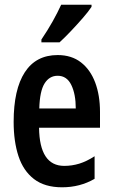

<svg xmlns="http://www.w3.org/2000/svg" viewBox="-20 -786 479 816"><path d="M225 -552Q284 -552 324 -521Q364 -490 384.5 -435.5Q405 -381 405 -310V-243H146Q148 -81 253 -81Q286 -81 317 -90.5Q348 -100 382 -122V-26Q351 -8 316.5 1Q282 10 244 10Q170 10 124.5 -25Q79 -60 58.5 -122.5Q38 -185 38 -268Q38 -406 85.5 -479Q133 -552 225 -552ZM225 -464Q190 -464 169.5 -431.5Q149 -399 147 -325H302Q302 -386 283 -425Q264 -464 225 -464ZM369 -757Q356 -737 332 -709.5Q308 -682 281.5 -654Q255 -626 233 -606H156V-618Q183 -658 204 -695.5Q225 -733 240 -766H369Z"/></svg>

Font: Noto Sans Tamil ExtraCondensed SemiBold
Style: Regular
Weight: 600
Width: 2
Designer: Jelle Bosma - Monotype Design Team
Foundry: Monotype Imaging Inc.
Version: Version 2.004; ttfautohint (v1.8.4.7-5d5b)